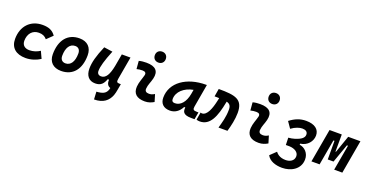

<svg xmlns="http://www.w3.org/2000/svg" viewBox="-36 -1653 5345 2786"><g transform="rotate(20 2636.5 -260.5)"><path d="M297.4 -115.7C225.1 -115.7 183.1 -153.8 182.6 -220.2C183.1 -329.6 246.1 -401.9 342.8 -401.9C398.9 -401.9 436.5 -385.3 468.3 -347.2L558.6 -434.6C514.2 -499.5 453.6 -527.3 356.4 -527.3C169.9 -527.3 47.4 -397.5 47.4 -199.7C47.4 -66.9 133.3 9.8 283.2 9.8C365.2 9.8 446.8 -17.1 508.3 -58.1L458.5 -165.5C414.6 -135.7 356 -115.7 297.4 -115.7Z M831.1 9.8C1012.2 9.8 1119.1 -118.2 1119.1 -335C1119.1 -456.1 1047.4 -527.3 925.8 -527.3C744.6 -527.3 637.7 -397.5 637.7 -177.7C637.7 -60.1 709.5 9.8 831.1 9.8ZM854.5 -115.7C803.7 -115.7 773.9 -148.4 773.9 -203.6C773.9 -328.1 822.8 -401.9 904.8 -401.9C954.1 -401.9 982.9 -369.1 982.9 -314C982.9 -189.5 935.1 -115.7 854.5 -115.7Z M1424.3 234.4C1564 234.4 1639.2 169.9 1675.8 75.2C1686 47.9 1693.4 14.6 1699.2 -21L1714.4 -106.9H1689.9C1653.8 -106.9 1644.5 -120.6 1652.3 -166.5L1713.9 -517.6H1580.1L1545.9 -325.2V-325.7C1519.5 -189.5 1477.5 -115.2 1405.3 -115.2C1365.7 -115.2 1343.3 -137.7 1343.3 -176.8C1343.3 -246.1 1372.1 -345.2 1438 -508.3L1305.2 -527.3C1236.8 -367.7 1208 -259.3 1208 -164.6C1208 -53.7 1262.7 10.3 1358.9 10.3C1447.3 10.3 1483.4 -34.7 1511.2 -109.4H1531.7C1527.3 -51.8 1546.4 -16.1 1589.8 -2C1586.4 13.7 1582 29.8 1576.7 40C1554.2 86.9 1516.1 110.4 1418 116.7Z M2229.5 -142.6C2195.8 -123 2175.3 -115.7 2143.1 -115.7C2100.1 -115.7 2078.6 -134.8 2081.1 -172.4C2085.4 -234.9 2113.8 -281.2 2128.9 -345.2C2158.2 -465.3 2101.1 -527.3 1958 -527.3C1919.4 -527.3 1880.9 -524.4 1842.8 -513.7L1853 -390.6C1882.8 -398.4 1912.6 -401.9 1942.4 -401.9C1985.8 -401.9 2003.9 -382.3 1994.1 -345.2C1980 -288.1 1949.2 -222.7 1944.8 -153.3C1938 -46.4 1999 9.8 2124 9.8C2181.2 9.8 2223.1 -8.3 2263.2 -31.2ZM2118.2 -587.4C2168.5 -587.4 2202.6 -621.6 2202.6 -671.9C2202.6 -722.2 2168.5 -756.3 2118.2 -756.3C2067.9 -756.3 2033.7 -722.2 2033.7 -671.9C2033.7 -621.6 2067.9 -587.4 2118.2 -587.4Z M2512.7 10.3C2588.4 10.3 2651.4 -32.2 2690.9 -109.4H2709C2702.6 -54.2 2707.5 4.9 2839.8 4.9H2893.1L2912.6 -106.9H2889.2C2835.4 -106.9 2821.8 -120.6 2829.6 -166.5L2891.6 -522.5H2879.4C2583 -522.5 2359.4 -370.1 2359.4 -135.3C2359.4 -43 2415 10.3 2512.7 10.3ZM2544.4 -115.2C2510.3 -115.2 2494.6 -129.9 2494.6 -162.1C2494.6 -275.4 2596.2 -365.2 2734.4 -390.6L2723.1 -325.7C2699.7 -191.4 2629.9 -115.2 2544.4 -115.2Z M3261.2 0H3399.4C3424.8 -85.9 3450.7 -198.7 3450.7 -293.9C3450.7 -504.4 3331.5 -527.3 3073.2 -527.3L3052.7 -406.2C3063.5 -406.2 3074.2 -405.8 3084 -405.8C3098.6 -405.3 3111.8 -405.3 3124.5 -404.8L3114.7 -358.9C3088.4 -237.3 3043.9 -110.8 2963.4 -110.8C2952.1 -110.8 2952.1 -113.8 2942.9 -116.2L2922.4 0C2937 7.3 2953.6 9.8 2973.6 9.8C3132.8 9.8 3197.3 -148.9 3242.2 -383.8L3244.1 -394C3292.5 -381.8 3314.5 -355.5 3314.5 -295.4C3314.5 -183.1 3287.1 -94.2 3261.2 0Z M3987.3 -142.6C3953.6 -123 3933.1 -115.7 3900.9 -115.7C3857.9 -115.7 3836.4 -134.8 3838.9 -172.4C3843.3 -234.9 3871.6 -281.2 3886.7 -345.2C3916 -465.3 3858.9 -527.3 3715.8 -527.3C3677.2 -527.3 3638.7 -524.4 3600.6 -513.7L3610.8 -390.6C3640.6 -398.4 3670.4 -401.9 3700.2 -401.9C3743.7 -401.9 3761.7 -382.3 3752 -345.2C3737.8 -288.1 3707 -222.7 3702.6 -153.3C3695.8 -46.4 3756.8 9.8 3881.8 9.8C3939 9.8 3981 -8.3 4021 -31.2ZM3876 -587.4C3926.3 -587.4 3960.4 -621.6 3960.4 -671.9C3960.4 -722.2 3926.3 -756.3 3876 -756.3C3825.7 -756.3 3791.5 -722.2 3791.5 -671.9C3791.5 -621.6 3825.7 -587.4 3876 -587.4Z M4325.2 233.9C4460 233.9 4597.2 159.7 4600.6 9.3C4603 -93.3 4530.3 -159.2 4453.1 -168.9L4454.6 -186C4564 -199.2 4631.3 -286.1 4631.3 -374.5C4631.3 -470.7 4557.1 -527.3 4424.8 -527.3C4333.5 -527.3 4256.8 -496.6 4176.8 -435.5L4243.7 -338.4C4305.2 -384.8 4369.1 -403.3 4409.7 -403.3C4458.5 -403.3 4494.1 -385.3 4494.6 -339.4C4495.1 -291.5 4453.1 -254.4 4355 -225.1C4321.8 -215.3 4304.7 -212.4 4262.7 -208.5L4266.1 -96.7C4276.9 -96.7 4285.6 -96.7 4293 -96.7C4305.7 -96.7 4314.9 -97.2 4322.8 -96.7C4403.8 -93.8 4464.8 -54.7 4464.8 6.3C4464.8 79.6 4398.4 109.9 4335 109.9C4240.2 109.9 4199.2 63 4179.7 39.1L4089.4 125.5C4128.4 202.6 4225.6 233.9 4325.2 233.9Z M4696.3 0H4822.3L4892.1 -394.5H4908.7L4909.2 -107.4H4998.5L5100.6 -394.5H5117.2L5047.4 0H5173.3L5264.6 -517.6H5075.7L4982.9 -252.4H4975.6L4976.6 -517.6H4787.6Z"/></g></svg>

Font: Cascadia Code
Style: Bold Italic
Weight: 700
Italic angle: -10°
Monospace: yes
Designer: Aaron Bell
Foundry: Saja Typeworks
Version: Version 2404.023